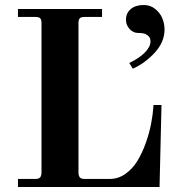

<svg xmlns="http://www.w3.org/2000/svg" viewBox="-20 -748 740 768"><path d="M51.8 0V-32.2H122.1Q135.3 -32.2 140.6 -38.6Q146 -44.9 146 -59.1V-655.8Q146 -669.4 140.9 -674.8Q135.7 -680.2 122.1 -680.2H51.8V-711.9H388.2V-680.2H317.9Q304.2 -680.2 299.1 -674.8Q293.9 -669.4 293.9 -655.8V-59.1Q293.9 -44.9 299.3 -38.6Q304.7 -32.2 317.9 -32.2H418.9Q452.6 -32.2 481.2 -52.2Q509.8 -72.3 529.1 -103.5Q548.3 -134.8 562.7 -175Q577.1 -215.3 584.5 -253.4Q591.8 -291.5 594.2 -328.1H626L618.2 0ZM497.1 -496.1Q537.6 -515.6 559.8 -538.3Q582 -561 582 -583Q582 -601.6 564 -610.8Q553.2 -616.2 532.2 -616.2Q513.2 -616.2 498.5 -631.8Q483.9 -647.5 483.9 -668.9Q483.9 -695.3 502.9 -711.7Q522 -728 555.2 -728Q581.1 -728 600.8 -712.2Q620.6 -696.3 629.4 -674.6Q638.2 -652.8 638.2 -629.9Q638.2 -580.6 599.9 -538.3Q561.5 -496.1 511.2 -473.1Z"/></svg>

Font: Flanker Steampunk
Style: Bold
Weight: 700
Designer: Alexey Kryukov, Leonardo Di Lena
Foundry: Alexey Kryukov, Leonardo Di Lena
Version: 1.210